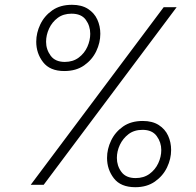

<svg xmlns="http://www.w3.org/2000/svg" viewBox="-20 -770 816 800"><path d="M248 -474Q188 -474 159.5 -511Q131 -548 131 -596Q131 -633 148 -668.5Q165 -704 198 -727Q231 -750 280 -750Q320 -750 346.5 -733Q373 -716 385.5 -688.5Q398 -661 398 -629Q398 -592 381 -556.5Q364 -521 330.5 -497.5Q297 -474 248 -474ZM108 0 662 -740H716L162 0ZM250 -512Q284 -512 308 -530Q332 -548 344 -575Q356 -602 356 -629Q356 -662 337.5 -687.5Q319 -713 278 -713Q244 -713 220.5 -695.5Q197 -678 184.5 -651Q172 -624 172 -596Q172 -564 191 -538Q210 -512 250 -512ZM544 10Q483 10 454.5 -27Q426 -64 426 -112Q426 -149 443 -184.5Q460 -220 493 -243Q526 -266 575 -266Q615 -266 641.5 -249Q668 -232 680.5 -204.5Q693 -177 693 -145Q693 -108 676 -72.5Q659 -37 625.5 -13.5Q592 10 544 10ZM545 -28Q579 -28 603 -45.5Q627 -63 639.5 -90Q652 -117 652 -145Q652 -177 633 -203Q614 -229 574 -229Q539 -229 515.5 -211Q492 -193 479.5 -166.5Q467 -140 467 -112Q467 -79 486 -53.5Q505 -28 545 -28Z"/></svg>

Font: Be Vietnam Pro ExtraLight
Style: Italic
Weight: 200
Italic angle: -12°
Designer: Lam Bao, Tony Le, Vietanh Nguyen
Foundry: Yellow Type Foundry
Version: Version 1.002; ttfautohint (v1.8.3)